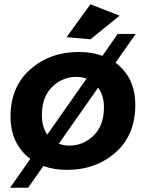

<svg xmlns="http://www.w3.org/2000/svg" viewBox="-20 -785 679 894"><path d="M401 -602 290 -612 401 -765 537 -712ZM111 89H27L121 -45Q29 -116 29 -242Q29 -381 121 -462Q213 -543 347 -543Q409 -543 457 -525L528 -627H612L518 -493Q610 -424 610 -296Q610 -156 518 -75Q426 6 292 6Q232 6 182 -12ZM200 -158 383 -419Q361 -427 336 -427Q270 -427 222.5 -380Q175 -333 175 -249Q175 -195 200 -158ZM303 -107Q367 -107 415.5 -153.5Q464 -200 464 -286Q464 -340 437 -377L254 -116Q277 -107 303 -107Z"/></svg>

Font: Argentum Sans SemiBold
Style: Italic
Weight: 600
Italic angle: -11°
Designer: Julieta Ulanovsky (font), Cristiano Sobral (main changes and remaster)
Foundry: Julieta Ulanovsky (font), Cristiano Sobral (main changes and remaster)
Version: Version 2.007;June 15, 2022;FontCreator 14.0.0.2814 64-bit; 